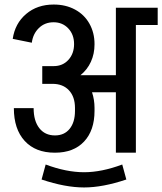

<svg xmlns="http://www.w3.org/2000/svg" viewBox="-20 -672 714 845"><path d="M674 -562H578V0H490V-266H385Q396 -233 396 -197V-184Q396 -98 350 -49Q304 0 222 0H221Q136 0 88.5 -52Q41 -104 41 -196H128Q128 -140 153 -108Q178 -76 222 -76Q263 -76 286.5 -105Q310 -134 310 -184V-197Q310 -246 283.5 -274.5Q257 -303 211 -303H166V-381H216Q256 -381 281 -408.5Q306 -436 306 -478Q306 -520 280.5 -547Q255 -574 216 -574Q177 -574 151 -548.5Q125 -523 120 -484L36 -501Q46 -569 95 -610.5Q144 -652 216 -652H217Q269 -652 310 -630Q351 -608 373.5 -568Q396 -528 396 -478V-477Q396 -435 380 -400Q364 -365 334 -341H490V-638H674ZM536 118Q432 153 350 153Q267 153 163 118L181 52Q272 86 350 86Q427 86 518 52Z"/></svg>

Font: Akshar
Style: Regular
Weight: 400
Designer: Tall Chai
Foundry: Tall Chai
Version: Version 1.000